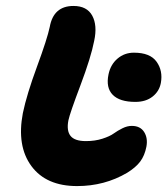

<svg xmlns="http://www.w3.org/2000/svg" viewBox="-20 -671 565 648"><path d="M240.2 -43Q135.7 -43 85.9 -110.6Q36.1 -178.2 57.1 -289.1Q70.3 -352.5 105 -446.5Q139.6 -540.5 147.9 -580.1Q160.6 -650.9 228 -650.9Q273.4 -650.9 291.3 -618.2Q309.1 -585.4 297.9 -533.2Q287.1 -477.5 251.5 -383.1Q215.8 -288.6 210.9 -265.1Q204.1 -230 218 -212.4Q231.9 -194.8 270 -194.8Q300.8 -194.8 325.7 -202.9Q350.6 -210.9 363.8 -220.5Q377 -230 393.1 -238Q409.2 -246.1 424.8 -246.1Q453.6 -246.1 466.6 -225.3Q479.5 -204.6 474.1 -175.8Q468.3 -146 453.4 -126Q438.5 -106 409.2 -87.9Q333 -43 240.2 -43ZM437 -327.1Q383.8 -327.1 360.4 -351.1Q336.9 -375 346.2 -419.9Q353 -453.1 376.5 -473.1Q399.9 -493.2 432.1 -493.2Q486.8 -493.2 508.5 -462.6Q530.3 -432.1 522.9 -391.1Q517.6 -362.8 494.9 -345Q472.2 -327.1 437 -327.1Z"/></svg>

Font: Shantell Sans Irregular
Style: Bold Italic
Weight: 700
Italic angle: -11.31°
Designer: Stephen Nixon, Anya Danilova, Shantell Martin
Foundry: Arrow Type
Version: Version 1.006;[9816181b4]